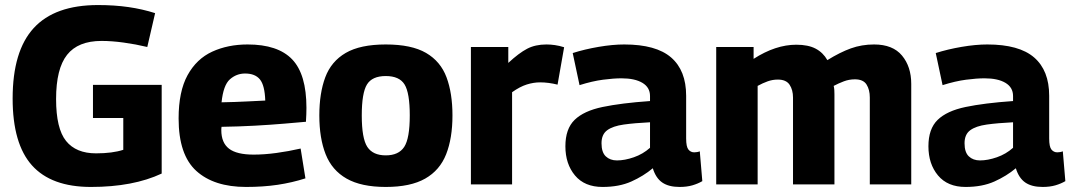

<svg xmlns="http://www.w3.org/2000/svg" viewBox="-20 -730 4244 760"><path d="M30 -340Q30 -528 113.5 -619Q197 -710 368 -710Q433 -710 488.5 -702Q544 -694 594 -678L563 -544Q517 -555 469.5 -561.5Q422 -568 382 -568Q289 -568 245.5 -513Q202 -458 202 -338Q202 -221 241.5 -172Q281 -123 360 -123Q425 -123 468 -137V-263H348V-394H620V-43Q507 10 340 10Q183 10 106.5 -75.5Q30 -161 30 -340Z M954 10Q827 10 757 -53.5Q687 -117 687 -261Q687 -368 722.5 -432.5Q758 -497 820 -525.5Q882 -554 960 -554Q1080 -554 1136.5 -495Q1193 -436 1193 -303Q1193 -279 1191 -248Q1157 -245 1104.5 -240.5Q1052 -236 988.5 -232.5Q925 -229 857 -228Q856 -223 856 -215Q856 -165 886.5 -141.5Q917 -118 984 -118Q1026 -118 1074 -124.5Q1122 -131 1170 -142L1189 -24Q1136 -7 1079 1.5Q1022 10 954 10ZM857 -325Q911 -326 959 -328.5Q1007 -331 1030 -332Q1028 -392 1009 -415.5Q990 -439 950 -439Q916 -439 890 -416Q864 -393 857 -325Z M1244 -273Q1244 -361 1267.5 -424Q1291 -487 1348.5 -520.5Q1406 -554 1507 -554Q1609 -554 1666.5 -520.5Q1724 -487 1747.5 -424Q1771 -361 1771 -273Q1771 -183 1746 -119.5Q1721 -56 1663 -23Q1605 10 1507 10Q1410 10 1352 -23Q1294 -56 1269 -119.5Q1244 -183 1244 -273ZM1412 -273Q1412 -182 1434 -148.5Q1456 -115 1507 -115Q1558 -115 1580 -148.5Q1602 -182 1602 -273Q1602 -362 1581.5 -395.5Q1561 -429 1507 -429Q1453 -429 1432.5 -395.5Q1412 -362 1412 -273Z M1992 -544V-481Q2034 -520 2066.5 -537Q2099 -554 2143 -554Q2159 -554 2176.5 -551.5Q2194 -549 2213 -543L2187 -395Q2151 -404 2118 -404Q2092 -404 2065 -395.5Q2038 -387 2007 -365V0H1844V-544Z M2218 -151Q2218 -220 2254.5 -255.5Q2291 -291 2365 -306.5Q2439 -322 2553 -330V-350Q2553 -384 2523 -402Q2493 -420 2440 -420Q2409 -420 2367 -414.5Q2325 -409 2274 -393L2247 -520Q2294 -535 2349.5 -544.5Q2405 -554 2451 -554Q2577 -554 2636.5 -502.5Q2696 -451 2696 -351V-182Q2696 -149 2705 -138Q2714 -127 2728 -127Q2733 -127 2739 -128Q2745 -129 2750 -131L2760 -13Q2743 -3 2721 3.5Q2699 10 2670 10Q2627 10 2601.5 -7.5Q2576 -25 2564 -64Q2527 -33 2479 -11.5Q2431 10 2365 10Q2294 10 2256 -35.5Q2218 -81 2218 -151ZM2361 -163Q2361 -127 2378 -111Q2395 -95 2422 -95Q2453 -95 2489 -107.5Q2525 -120 2553 -145V-246Q2492 -243 2449 -237Q2406 -231 2383.5 -214.5Q2361 -198 2361 -163Z M2815 0V-544H2963V-497Q3050 -553 3132 -553Q3179 -553 3208.5 -537.5Q3238 -522 3255 -492Q3305 -523 3348 -538.5Q3391 -554 3440 -554Q3514 -554 3550.5 -510Q3587 -466 3587 -398V0H3423V-344Q3423 -375 3410 -395.5Q3397 -416 3364 -416Q3341 -416 3320 -408Q3299 -400 3280 -390Q3282 -382 3282.5 -373.5Q3283 -365 3283 -357V0H3119V-344Q3119 -374 3105.5 -394.5Q3092 -415 3059 -415Q3038 -415 3018.5 -408Q2999 -401 2979 -390V0Z M3655 -151Q3655 -220 3691.5 -255.5Q3728 -291 3802 -306.5Q3876 -322 3990 -330V-350Q3990 -384 3960 -402Q3930 -420 3877 -420Q3846 -420 3804 -414.5Q3762 -409 3711 -393L3684 -520Q3731 -535 3786.5 -544.5Q3842 -554 3888 -554Q4014 -554 4073.5 -502.5Q4133 -451 4133 -351V-182Q4133 -149 4142 -138Q4151 -127 4165 -127Q4170 -127 4176 -128Q4182 -129 4187 -131L4197 -13Q4180 -3 4158 3.5Q4136 10 4107 10Q4064 10 4038.5 -7.5Q4013 -25 4001 -64Q3964 -33 3916 -11.5Q3868 10 3802 10Q3731 10 3693 -35.5Q3655 -81 3655 -151ZM3798 -163Q3798 -127 3815 -111Q3832 -95 3859 -95Q3890 -95 3926 -107.5Q3962 -120 3990 -145V-246Q3929 -243 3886 -237Q3843 -231 3820.5 -214.5Q3798 -198 3798 -163Z"/></svg>

Font: Georama
Style: Bold
Weight: 700
Designer: Jean-Baptiste Levee
Foundry: Production Type
Version: Version 1.000